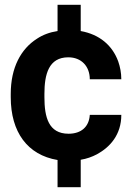

<svg xmlns="http://www.w3.org/2000/svg" viewBox="-20 -664 553 804"><path d="M25 -257C25 -111 95 -15 221 6V120H318V5C343 1 365 -7 386 -18C441 -48 488 -100 488 -183H356C353 -133 320 -104 267 -104C183 -104 166 -174 166 -257V-271C166 -353 184 -424 266 -424C321 -424 356 -386 356 -332H488C488 -359 483 -384 475 -407C450 -475 396 -520 318 -534V-644H221V-534C188 -529 159 -518 135 -502C67 -459 25 -380 25 -271Z"/></svg>

Font: Asimov Pro
Style: Bd
Weight: 700
Designer: Google
Version: Version 2.000980; 2014